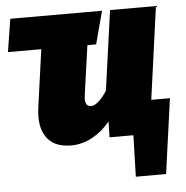

<svg xmlns="http://www.w3.org/2000/svg" viewBox="-55 -584 784 809"><g transform="rotate(-5 336.5 -179.5)"><path d="M659 -142 615 175H487L492 0H391L393 -67Q359 -26 316.5 -3Q274 20 228 20Q164 20 132 -15Q100 -50 100 -112Q100 -130 103 -151L137 -395H-4L18 -534H406L369 -395H332L303 -189Q301 -175 301 -170Q301 -138 326 -138Q340 -138 358 -154Q376 -170 393 -197L440 -534H634L580 -142Z"/></g></svg>

Font: Fira Sans Black
Style: Italic
Weight: 900
Italic angle: -8°
Designer: Carrois Corporate & Edenspiekermann AG
Foundry: Carrois Corporate GbR & Edenspiekermann AG
Version: Version 4.203